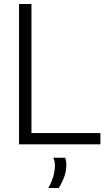

<svg xmlns="http://www.w3.org/2000/svg" viewBox="-20 -720 537 958"><path d="M75 0V-700H137V-56H481V0ZM221 218Q254 160 254 105Q254 84 246 67H305Q311 83 311 102Q311 134 300.5 162.5Q290 191 273 218Z"/></svg>

Font: Georama Light
Style: Regular
Weight: 300
Designer: Jean-Baptiste Levee
Foundry: Production Type
Version: Version 1.000